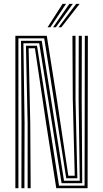

<svg xmlns="http://www.w3.org/2000/svg" viewBox="-20 -988 542 1008"><path d="M60.7 0V-800H225.6L278.6 -466.4L338.7 -65.3H372.4L362.1 -468L360.3 -800H376.5V-468L386.1 -52.2H327.7L212.2 -786.9H76.6V0ZM92.4 0 93.1 -341.7 90.3 -773.9H199.1L316 -39.2H398.7L392.7 -468L393.4 -800H409.6L408.9 -468L411.7 -26.1H303.3L185.9 -760.8H102.9L109 -341.7L108.2 0ZM125.1 0V-341.7L116.2 -747.8H174.3L289.9 -13.1H424L425.4 -800H441.3L439.8 0H275.4L221.5 -344.7L163.4 -734.7H130.3L138.8 -341.7L141 0ZM229.8 -845 308.6 -967.8H326.8L244.6 -845ZM287.4 -845 379.9 -967.8H398.1L302.2 -845ZM258.7 -845 344.2 -967.8H362.4L273.3 -845Z"/></svg>

Font: Big Shoulders Inline Text Thin
Style: Regular
Weight: 100
Designer: Patric King
Foundry: XO Type Co
Version: Version 2.002